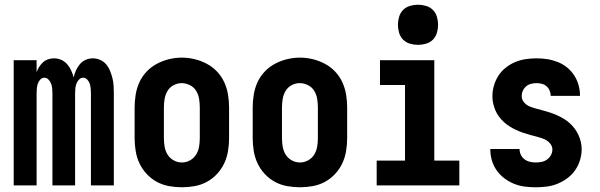

<svg xmlns="http://www.w3.org/2000/svg" viewBox="-20 -785 2540 813"><path d="M38 0V-530H135V-479Q139 -491 146 -502Q153 -513 162.5 -521.5Q172 -530 184 -534Q196 -538 209 -538Q225 -538 239.5 -531.5Q254 -525 264.5 -513Q275 -501 281.5 -486.5Q288 -472 292 -457Q295 -472 301.5 -486.5Q308 -501 318 -513Q328 -525 342.5 -531.5Q357 -538 373 -538Q389 -538 404 -531.5Q419 -525 429.5 -512.5Q440 -500 446 -485Q452 -470 456 -454.5Q460 -439 461 -423Q462 -407 462 -391V0H365V-391Q365 -401 364 -411Q363 -421 360 -430.5Q357 -440 349.5 -448Q342 -456 332 -456Q322 -456 314.5 -448Q307 -440 303.5 -430.5Q300 -421 299 -411Q298 -401 298 -391V0H202V-391Q202 -401 201 -411Q200 -421 196.5 -430.5Q193 -440 185.5 -448Q178 -456 168 -456Q158 -456 150.5 -448Q143 -440 140 -430.5Q137 -421 136 -411Q135 -401 135 -391V0Z M750 8Q723 8 695.5 3Q668 -2 644 -15Q620 -28 601 -48.5Q582 -69 570.5 -93.5Q559 -118 554.5 -145.5Q550 -173 550 -200V-330Q550 -357 554.5 -384.5Q559 -412 570.5 -437Q582 -462 601 -482Q620 -502 644.5 -515Q669 -528 696 -534.5Q723 -541 750 -541Q777 -541 804 -534.5Q831 -528 855.5 -515Q880 -502 899 -482Q918 -462 929.5 -437Q941 -412 945.5 -384.5Q950 -357 950 -330V-200Q950 -173 945.5 -145.5Q941 -118 929.5 -93.5Q918 -69 899 -48.5Q880 -28 856 -15Q832 -2 804.5 3Q777 8 750 8ZM750 -97Q768 -97 784.5 -106Q801 -115 810.5 -130.5Q820 -146 823 -164Q826 -182 826 -200V-330Q826 -348 823 -366.5Q820 -385 810.5 -400.5Q801 -416 784 -424.5Q767 -433 749 -433Q731 -433 714.5 -424Q698 -415 689 -399.5Q680 -384 677 -366Q674 -348 674 -330V-200Q674 -182 677 -164Q680 -146 689.5 -130.5Q699 -115 715.5 -106Q732 -97 750 -97Z M1250 8Q1223 8 1195.5 3Q1168 -2 1144 -15Q1120 -28 1101 -48.5Q1082 -69 1070.5 -93.5Q1059 -118 1054.5 -145.5Q1050 -173 1050 -200V-330Q1050 -357 1054.5 -384.5Q1059 -412 1070.5 -437Q1082 -462 1101 -482Q1120 -502 1144.5 -515Q1169 -528 1196 -534.5Q1223 -541 1250 -541Q1277 -541 1304 -534.5Q1331 -528 1355.5 -515Q1380 -502 1399 -482Q1418 -462 1429.5 -437Q1441 -412 1445.5 -384.5Q1450 -357 1450 -330V-200Q1450 -173 1445.5 -145.5Q1441 -118 1429.5 -93.5Q1418 -69 1399 -48.5Q1380 -28 1356 -15Q1332 -2 1304.5 3Q1277 8 1250 8ZM1250 -97Q1268 -97 1284.5 -106Q1301 -115 1310.5 -130.5Q1320 -146 1323 -164Q1326 -182 1326 -200V-330Q1326 -348 1323 -366.5Q1320 -385 1310.5 -400.5Q1301 -416 1284 -424.5Q1267 -433 1249 -433Q1231 -433 1214.5 -424Q1198 -415 1189 -399.5Q1180 -384 1177 -366Q1174 -348 1174 -330V-200Q1174 -182 1177 -164Q1180 -146 1189.5 -130.5Q1199 -115 1215.5 -106Q1232 -97 1250 -97Z M1575 0V-105H1695V-425H1589V-530H1819V-105H1925V0ZM1750 -595Q1733 -595 1716 -600Q1699 -605 1687 -617Q1675 -629 1670 -646Q1665 -663 1665 -680Q1665 -697 1670 -714Q1675 -731 1687 -743Q1699 -755 1716 -760Q1733 -765 1750 -765Q1767 -765 1784 -760Q1801 -755 1813 -743Q1825 -731 1830 -714Q1835 -697 1835 -680Q1835 -663 1830 -646Q1825 -629 1813 -617Q1801 -605 1784 -600Q1767 -595 1750 -595Z M2248 8Q2225 8 2201.5 5Q2178 2 2156 -7Q2134 -16 2115 -30.5Q2096 -45 2082.5 -64.5Q2069 -84 2062.5 -107Q2056 -130 2056 -154H2180Q2180 -141 2185.5 -129.5Q2191 -118 2201 -110.5Q2211 -103 2223.5 -100Q2236 -97 2248 -97Q2261 -97 2273.5 -99.5Q2286 -102 2296.5 -109.5Q2307 -117 2313 -128.5Q2319 -140 2319 -152Q2319 -167 2308 -179Q2297 -191 2283 -196.5Q2269 -202 2254 -206Q2239 -210 2224 -214Q2209 -218 2194.5 -223Q2180 -228 2166 -234.5Q2152 -241 2139 -249Q2126 -257 2114.5 -267.5Q2103 -278 2093.5 -290.5Q2084 -303 2078 -317Q2072 -331 2068.5 -346Q2065 -361 2065 -377Q2065 -400 2071.5 -422.5Q2078 -445 2090.5 -464.5Q2103 -484 2121.5 -498.5Q2140 -513 2161 -522Q2182 -531 2205.5 -534.5Q2229 -538 2252 -538Q2275 -538 2297.5 -534.5Q2320 -531 2341.5 -522.5Q2363 -514 2381 -499.5Q2399 -485 2411.5 -465.5Q2424 -446 2430 -424Q2436 -402 2436 -379H2312Q2312 -390 2307.5 -401Q2303 -412 2294.5 -419.5Q2286 -427 2274.5 -430Q2263 -433 2252 -433Q2240 -433 2228.5 -430Q2217 -427 2208 -419.5Q2199 -412 2194 -401Q2189 -390 2189 -378Q2189 -363 2199.5 -351Q2210 -339 2224.5 -333.5Q2239 -328 2254 -324Q2269 -320 2284 -316Q2299 -312 2313.5 -307Q2328 -302 2342 -295.5Q2356 -289 2369 -281Q2382 -273 2393.5 -262.5Q2405 -252 2414 -239.5Q2423 -227 2429.5 -213Q2436 -199 2439.5 -184Q2443 -169 2443 -154Q2443 -130 2436 -107Q2429 -84 2415.5 -64.5Q2402 -45 2382.5 -30.5Q2363 -16 2341 -7Q2319 2 2295.5 5Q2272 8 2248 8Z"/></svg>

Font: iosevka_custom_sans_ss08 XBd
Style: Regular
Weight: 800
Designer: Belleve Invis
Foundry: Belleve Invis
Version: Version 10.3.0; ttfautohint (v1.8.3)